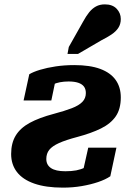

<svg xmlns="http://www.w3.org/2000/svg" viewBox="-20 -848 612 879"><path d="M192 -120Q192 -145 205.5 -162Q219 -179 250 -193Q281 -207 334 -221Q398 -238 442.5 -260Q487 -282 510 -315.5Q533 -349 533 -402Q533 -449 509.5 -482Q486 -515 439 -532.5Q392 -550 320 -550Q275 -550 235 -544Q195 -538 163.5 -528.5Q132 -519 114 -508L88 -388H215L236 -489Q224 -489 214 -482.5Q204 -476 198.5 -465.5Q193 -455 193 -440Q206 -453 221 -460.5Q236 -468 254.5 -471.5Q273 -475 294 -475Q321 -475 338.5 -469Q356 -463 364.5 -451.5Q373 -440 373 -422Q373 -398 357 -381.5Q341 -365 308.5 -352.5Q276 -340 227 -327Q159 -309 116 -285.5Q73 -262 52 -227.5Q31 -193 31 -143Q31 -95 57.5 -60.5Q84 -26 137 -7.5Q190 11 268 11Q313 11 354 4Q395 -3 429 -14.5Q463 -26 485 -41L513 -172H384L354 -38Q380 -53 391.5 -63Q403 -73 405.5 -82.5Q408 -92 406 -104Q387 -90 368.5 -81Q350 -72 329 -68Q308 -64 279 -64Q235 -64 213.5 -78.5Q192 -93 192 -120ZM361 -750Q374 -774 388 -791.5Q402 -809 419.5 -818.5Q437 -828 460 -828Q495 -828 514 -808Q533 -788 533 -761Q533 -738 522 -721Q511 -704 491 -690.5Q471 -677 445 -664L337 -601H289L295 -633Z"/></svg>

Font: Roboto Serif
Style: Bold Italic
Weight: 700
Italic angle: -10°
Designer: Greg Gazdowicz
Foundry: Commercial Type
Version: Version 1.008